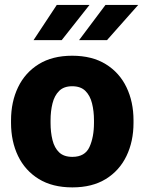

<svg xmlns="http://www.w3.org/2000/svg" viewBox="-20 -770 602 799"><path d="M25.9 -258.8V-269Q25.9 -346.2 55.2 -407Q84.5 -467.8 141.1 -502.9Q197.8 -538.1 280.3 -538.1Q363.3 -538.1 420.2 -502.9Q477.1 -467.8 506.3 -407Q535.6 -346.2 535.6 -269V-258.8Q535.6 -181.6 506.3 -120.8Q477.1 -60.1 420.4 -25.1Q363.8 9.8 281.2 9.8Q198.2 9.8 141.4 -25.1Q84.5 -60.1 55.2 -120.8Q25.9 -181.6 25.9 -258.8ZM190.4 -269V-258.8Q190.4 -219.2 198.5 -187Q206.5 -154.8 226.1 -136Q245.6 -117.2 281.2 -117.2Q333.5 -117.2 352.3 -158.2Q371.1 -199.2 371.1 -258.8V-269Q371.1 -307.6 363 -339.8Q355 -372.1 335.4 -391.6Q315.9 -411.1 280.3 -411.1Q245.6 -411.1 226.1 -391.6Q206.5 -372.1 198.5 -339.8Q190.4 -307.6 190.4 -269ZM309.1 -603 418.9 -749.5H555.2L425.3 -603ZM119.6 -603 216.3 -749.5H352.5L236.8 -603Z"/></svg>

Font: Vazirmatn RD UI Black
Style: Regular
Weight: 900
Designer: Saber Rastikerdar
Foundry: Saber Rastikerdar
Version: Version 33.003